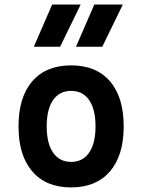

<svg xmlns="http://www.w3.org/2000/svg" viewBox="-20 -815 626 845"><path d="M293 9.8Q182.6 9.8 122.1 -60.5Q61.5 -130.9 61.5 -258.8Q61.5 -387.2 122.1 -457.3Q182.6 -527.3 293 -527.3Q403.3 -527.3 463.9 -457.3Q524.4 -387.2 524.4 -258.8Q524.4 -130.9 463.9 -60.5Q403.3 9.8 293 9.8ZM293 -102.5Q344.2 -102.5 372.3 -143.3Q400.4 -184.1 400.4 -258.8Q400.4 -334 372.3 -374.5Q344.2 -415 293 -415Q241.7 -415 213.6 -374.5Q185.5 -334 185.5 -258.8Q185.5 -184.1 213.6 -143.3Q241.7 -102.5 293 -102.5ZM128.9 -609.4 209.5 -794.9H335L244.6 -609.4ZM314.5 -609.4 395 -794.9H520.5L430.2 -609.4Z"/></svg>

Font: Cascadia Code SemiBold
Style: Regular
Weight: 600
Monospace: yes
Designer: Aaron Bell
Foundry: Saja Typeworks
Version: Version 2404.023; ttfautohint (v1.8.4)